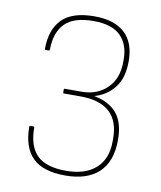

<svg xmlns="http://www.w3.org/2000/svg" viewBox="-78 -729 672 803"><g transform="rotate(10 258.0 -327.5)"><path d="M253 11Q158 11 114 -33Q70 -77 70 -164Q70 -168 73 -168H87Q91 -168 91 -164Q91 -85 129.5 -47Q168 -9 253 -9Q334 -9 379 -49Q424 -89 424 -164V-176Q424 -326 258 -326H188Q185 -326 185 -329V-343Q185 -346 188 -346H259Q326 -346 368 -387Q410 -428 410 -499V-510Q410 -574 373 -610Q336 -646 259 -646Q174 -646 136.5 -607Q99 -568 99 -496Q99 -492 96 -492H82Q78 -492 78 -496Q78 -578 121.5 -622Q165 -666 259 -666Q344 -666 388 -625Q432 -584 432 -506Q432 -434 399.5 -393Q367 -352 317 -338V-337Q380 -325 412.5 -286Q445 -247 445 -174Q445 -82 395.5 -35.5Q346 11 253 11Z"/></g></svg>

Font: Sofia Sans Semi Condensed Thin
Style: Regular
Weight: 250
Version: Version 4.100